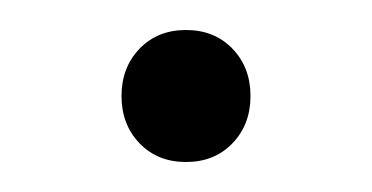

<svg xmlns="http://www.w3.org/2000/svg" viewBox="-20 -98 248 128"><path d="M61 -34Q61 -53 73 -65.5Q85 -78 104 -78Q123 -78 135 -65.5Q147 -53 147 -34Q147 -15 135 -2.5Q123 10 104 10Q85 10 73 -2.5Q61 -15 61 -34Z"/></svg>

Font: Sarabun Thin
Style: Regular
Weight: 250
Designer: Suppakit Chalermlarp | Katatrad Co.,Ltd.
Foundry: Cadson Demak Co.,Ltd.
Version: Version 1.000; ttfautohint (v1.6)